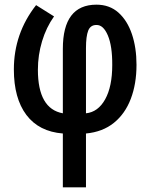

<svg xmlns="http://www.w3.org/2000/svg" viewBox="-20 -571 649 831"><path d="M136.2 -548.8 213.9 -500Q180.2 -452.6 162.1 -392.6Q144 -332.5 144 -269Q144 -100.1 252 -80.6V-359.9Q252 -550.8 397.5 -550.8Q454.1 -550.8 492.7 -516.4Q531.2 -481.9 551 -423.1Q570.8 -364.3 570.8 -290.5Q570.8 -208 546.1 -143.3Q521.5 -78.6 472.9 -39.3Q424.3 0 352.1 6.8V239.7H252V6.8Q148.4 -1.5 94.2 -73.5Q40 -145.5 40 -270.5Q40 -426.3 136.2 -548.8ZM397 -462.9Q371.6 -462.9 361.8 -438.5Q352.1 -414.1 352.1 -362.3V-80.6Q404.3 -85.9 435.1 -141.1Q465.8 -196.3 465.8 -289.6Q466.3 -371.6 446.8 -417.7Q427.2 -463.9 397 -462.9Z"/></svg>

Font: Open Sans Condensed SemiBold
Style: Regular
Weight: 600
Width: 3
Designer: Monotype Design Team
Foundry: Monotype Imaging Inc.
Version: Version 3.000; ttfautohint (v1.8.4)